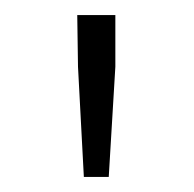

<svg xmlns="http://www.w3.org/2000/svg" viewBox="-20 -713 259 256"><path d="M83 -692.9H133.8V-624L125 -477.1H91.8L84 -624Z"/></svg>

Font: Source Sans Pro Light
Style: Regular
Weight: 300
Designer: Paul D. Hunt
Foundry: Adobe Systems Incorporated
Version: Version 2.020;PS 2.0;hotconv 1.0.86;makeotf.lib2.5.63406